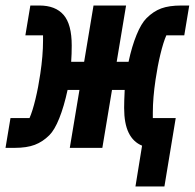

<svg xmlns="http://www.w3.org/2000/svg" viewBox="-64 -536 706 696"><path d="M386 -145Q386 -168 388 -210H342L307 0H189L224 -210H181Q168 -150 151 -107.5Q134 -65 115 -46Q91 -22 62 -11Q33 0 -11 0H-44L-26 -108H43Q54 -133 64.5 -176.5Q75 -220 82 -268Q92 -335 92 -388Q92 -393 92 -398Q92 -403 92 -408H28L46 -516H79Q137 -516 166.5 -482Q196 -448 196 -371Q196 -340 194 -312H241L275 -516H393L359 -312H402Q414 -368 431 -409.5Q448 -451 467 -470Q492 -495 520.5 -505.5Q549 -516 593 -516H622L604 -408H539Q528 -383 517.5 -339.5Q507 -296 500 -248Q490 -181 490 -128Q490 -123 490 -118Q490 -113 490 -108H573L532 140H427L451 -8Q419 -21 402.5 -54.5Q386 -88 386 -145Z"/></svg>

Font: iA Writer Mono V
Style: Regular
Weight: 400
Italic angle: -9.5°
Designer: Mike Abbink, Paul van der Laan, Pieter van Rosmalen
Foundry: Bold Monday
Version: Version 2.000